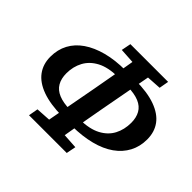

<svg xmlns="http://www.w3.org/2000/svg" viewBox="-157 -865 1058 1058"><g transform="rotate(45 372.0 -336.0)"><path d="M321 -125Q226 -126 164 -148.5Q102 -171 71.5 -212.5Q41 -254 41 -311Q41 -367 64.5 -411Q88 -455 133 -486Q178 -517 242 -534Q306 -551 387 -551L383 -496Q307 -495 260 -470Q213 -445 190.5 -403Q168 -361 168 -309Q168 -268 184.5 -239.5Q201 -211 236 -196.5Q271 -182 325 -181ZM186 0 196 -56 326 -64H363L491 -56L480 0ZM270 0 337 -360Q351 -436 365 -516Q379 -596 392 -672H514L446 -306Q432 -230 418.5 -153Q405 -76 392 0ZM293 -616 304 -672H598L588 -616L460 -608H424ZM396 -125 400 -181Q476 -182 523 -207Q570 -232 592 -274Q614 -316 614 -369Q614 -409 598 -437.5Q582 -466 547.5 -480.5Q513 -495 458 -496L462 -551Q557 -551 619 -528.5Q681 -506 711 -465Q741 -424 741 -366Q741 -311 717.5 -266.5Q694 -222 649.5 -190.5Q605 -159 541 -142.5Q477 -126 396 -125Z"/></g></svg>

Font: Source Serif 4 SemiBold
Style: Italic
Weight: 600
Italic angle: -12°
Designer: Frank Grießhammer
Foundry: Adobe Systems Incorporated
Version: Version 4.004;hotconv 1.0.116;makeotfexe 2.5.65601